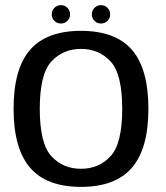

<svg xmlns="http://www.w3.org/2000/svg" viewBox="-20 -718 641 742"><path d="M293 4.2Q425.9 4.2 489.7 -69.7Q553.5 -143.7 553.5 -297.8Q553.5 -452.4 489.7 -525.6Q425.9 -598.8 293 -598.8Q160.3 -598.8 96.4 -525.6Q32.5 -452.4 32.5 -297.8Q32.5 -143.7 96.4 -69.7Q160.3 4.2 293 4.2ZM293 -65.7Q223.6 -65.7 178.6 -114.4Q133.7 -163 133.7 -297.3Q133.7 -431.9 178.6 -480.4Q223.6 -529 293 -529Q362.6 -529 407.4 -480.4Q452.3 -431.9 452.3 -297.3Q452.3 -163 407.4 -114.4Q362.6 -65.7 293 -65.7ZM215.7 -627.1Q230.2 -627.1 240.5 -637.4Q250.9 -647.7 250.9 -662.4Q250.9 -677.4 240.5 -687.8Q230.2 -698.1 215.7 -698.1Q200.5 -698.1 190.2 -687.8Q179.9 -677.4 179.9 -662.4Q179.9 -647.7 190.2 -637.4Q200.5 -627.1 215.7 -627.1ZM370.1 -627.1Q385.3 -627.1 395.5 -637.4Q405.7 -647.7 405.7 -662.4Q405.7 -677.4 395.5 -687.8Q385.3 -698.1 370.1 -698.1Q355.6 -698.1 345.3 -687.8Q334.9 -677.4 334.9 -662.4Q334.9 -647.7 345.2 -637.4Q355.4 -627.1 370.1 -627.1Z"/></svg>

Font: Anybody Thin
Style: Regular
Weight: 100
Designer: Tyler Finck
Foundry: Etcetera Type Company
Version: Version 1.114;gftools[0.9.25]